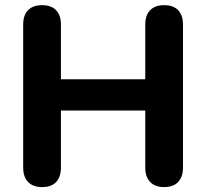

<svg xmlns="http://www.w3.org/2000/svg" viewBox="-20 -734 818 762"><path d="M147 8.5Q110.8 8.5 91.4 -11.8Q72 -32 72 -68.5V-636.5Q72 -673.8 91.4 -693.6Q110.8 -713.5 147 -713.5Q183.2 -713.5 202.5 -693.6Q221.8 -673.8 221.8 -636.5V-419.5H556.5V-636.5Q556.5 -673.8 575.9 -693.6Q595.2 -713.5 631.5 -713.5Q667.8 -713.5 687 -693.6Q706.2 -673.8 706.2 -636.5V-68.5Q706.2 -32 687 -11.8Q667.8 8.5 631.5 8.5Q595.2 8.5 575.9 -11.8Q556.5 -32 556.5 -68.5V-295.2H221.8V-68.5Q221.8 -32 203 -11.8Q184.2 8.5 147 8.5Z"/></svg>

Font: Nunito ExtraLight
Style: Regular
Weight: 200
Designer: Vernon Adams
Foundry: Vernon Adams
Version: Version 3.602;April 4, 2023;FontCreator 14.0.0.2856 64-bit